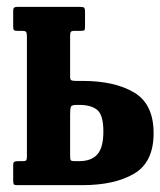

<svg xmlns="http://www.w3.org/2000/svg" viewBox="-20 -540 468 560"><path d="M30 0Q22 0 20.2 -2.5Q18.5 -5 18.5 -13V-59Q18.5 -66.5 22 -68.2Q25.5 -70 32.5 -70H47.5Q55 -70 56.8 -73Q58.5 -76 58.5 -83.5V-433Q58.5 -442.5 56.5 -446.2Q54.5 -450 45.5 -450H31Q23.5 -450 21 -452Q18.5 -454 18.5 -462V-508Q18.5 -516 21.5 -518Q24.5 -520 32 -520H211.5Q221.5 -520 224.8 -518Q228 -516 228 -505V-464.5Q228 -454 226.2 -452Q224.5 -450 214 -450H197Q188.5 -450 186.5 -446.8Q184.5 -443.5 184.5 -435V-316.5Q184.5 -307.5 188.2 -305.8Q192 -304 201.5 -304H220.5Q314.5 -304 371.2 -270.2Q428 -236.5 428 -151.5Q428 -67 371.2 -33.5Q314.5 0 220.5 0ZM211 -70Q246.5 -70 264 -89.8Q281.5 -109.5 281.5 -156.5Q281.5 -204 264 -219Q246.5 -234 211 -234H203.5Q189.5 -234 187 -229Q184.5 -224 184.5 -206V-88Q184.5 -76 186.2 -73Q188 -70 198 -70Z"/></svg>

Font: Besley* Condensed Semi
Style: Regular
Weight: 600
Width: 3
Designer: Owen Earl
Foundry: indestructible type*
Version: Version 3.000; ttfautohint (v1.8.3)